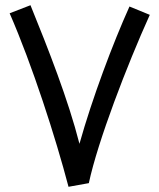

<svg xmlns="http://www.w3.org/2000/svg" viewBox="-20 -711 612 737"><path d="M243 6 321 -8C355 -168 468 -462 555 -654L477 -686C413 -544 334 -334 285 -159C242 -328 165 -524 97 -691L17 -660C104 -461 194 -181 243 6Z"/></svg>

Font: Noto Sans Math
Style: Regular
Weight: 400
Designer: Monotype Design Team, Delve Withrington, Jeff Kellem
Foundry: Monotype Imaging Inc., Delve Fonts LLC
Version: Version 3.000